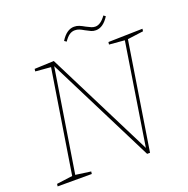

<svg xmlns="http://www.w3.org/2000/svg" viewBox="-146 -979 1089 1115"><g transform="rotate(-20 399.0 -421.0)"><path d="M586 -687 798 -692 796 -677 698 -664 593 0H575L242 -663L141 -28L235 -15L233 0H22L24 -15L122 -28L223 -664L128 -672L130 -687L250 -692L580 -35L679 -664L584 -672ZM346 -781Q382 -839 428 -839Q445 -839 459.5 -833Q474 -827 493 -816Q510 -807 522 -802Q534 -797 546 -797Q579 -797 611 -842L623 -833Q587 -776 542 -776Q526 -776 513.5 -781.5Q501 -787 481 -798Q464 -808 452 -813Q440 -818 425 -818Q407 -818 391.5 -807.5Q376 -797 359 -772Z"/></g></svg>

Font: Bitter Pro Thin
Style: Italic
Weight: 250
Italic angle: -9°
Designer: Sol Matas, and Bitter project Authors
Foundry: Sol Matas
Version: Version 1.010